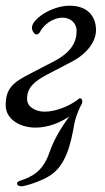

<svg xmlns="http://www.w3.org/2000/svg" viewBox="-26 -434 368 674"><path d="M139 -172 227 -218C279 -245 311 -288 311 -328C311 -378 280 -414 219 -414C154 -414 86 -366 86 -337C86 -327 94 -313 102 -313C109 -313 113 -319 115 -323C126 -345 158 -372 194 -372C221 -372 243 -353 243 -326C243 -286 224 -250 162 -218L83 -177C20 -145 -6 -125 -6 -64C-6 -17 42 14 99 14C143 14 186 -4 217 -25C189 14 164 54 148 100C124 170 85 187 43 201C38 203 34 205 34 210C34 218 43 220 50 220C59 220 118 204 153 180C203 146 222 78 235 0C238 -16 246 -40 258 -64C259 -65 260 -67 261 -69C262 -72 263 -75 263 -77C263 -83 260 -89 256 -89C251 -89 248 -85 244 -82C217 -62 170 -42 131 -42C101 -42 69 -57 69 -87C69 -124 91 -147 139 -172Z"/></svg>

Font: EB Garamond
Style: Italic
Weight: 400
Italic angle: -17.2°
Designer: Georg Duffner and Octavio Pardo
Foundry: Georg Duffner
Version: Version 1.000;PS 001.000;hotconv 1.0.88;makeotf.lib2.5.64775